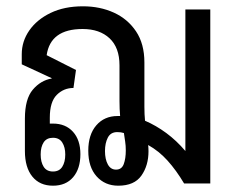

<svg xmlns="http://www.w3.org/2000/svg" viewBox="-20 -582 762 609"><path d="M148 7Q106 7 82.5 -22Q59 -51 59 -103V-206Q59 -268 84 -297.5Q109 -327 144 -333V-334L49 -378V-410Q49 -451 73 -485.5Q97 -520 140.5 -541Q184 -562 243 -562Q297 -562 341 -542Q385 -522 411.5 -482.5Q438 -443 438 -384V-243Q438 -219 440 -199Q475 -184 507.5 -160Q540 -136 568 -103V-552H647V0H564Q539 -42 511.5 -72.5Q484 -103 450 -122Q451 -113 451 -102Q451 -57 428.5 -25Q406 7 355 7Q313 7 286.5 -22.5Q260 -52 260 -104Q260 -155 285.5 -184.5Q311 -214 353 -214Q357 -214 361 -214Q359 -235 359 -262V-375Q359 -431 327.5 -460.5Q296 -490 242 -490Q140 -490 128 -407L221 -360L213 -303Q182 -303 160 -281Q138 -259 138 -209V-190Q142 -190 148 -190Q188 -190 211.5 -164Q235 -138 235 -93Q235 -47 212 -20Q189 7 148 7ZM348 -44Q366 -44 372.5 -61.5Q379 -79 379 -105Q379 -120 377 -133Q375 -146 373 -160Q364 -163 352 -163Q331 -163 322 -145.5Q313 -128 313 -103Q313 -77 322 -60.5Q331 -44 348 -44ZM148 -38Q168 -38 177.5 -53Q187 -68 187 -92Q187 -115 177.5 -130Q168 -145 148 -145Q128 -145 118.5 -130.5Q109 -116 109 -92Q109 -68 118.5 -53Q128 -38 148 -38Z"/></svg>

Font: Noto Sans Thai Looped Condensed
Style: Regular
Weight: 400
Width: 3
Designer: Sasikarn Vongin, Ben Mitchell
Foundry: The Fontpad Ltd
Version: Version 1.001; ttfautohint (v1.8.4.7-5d5b)